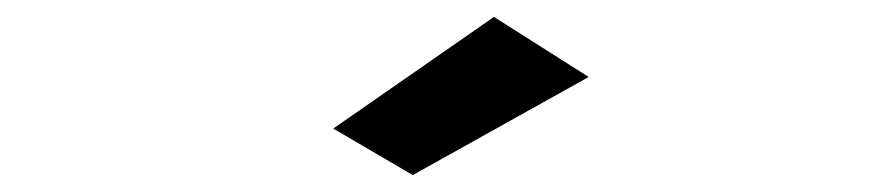

<svg xmlns="http://www.w3.org/2000/svg" viewBox="-20 -711 1040 227"><path d="M468 -504 374 -559 564 -691 676 -620Z"/></svg>

Font: Inconsolata UltraExpanded SemiBold
Style: Regular
Weight: 600
Width: 9
Monospace: yes
Designer: Raph Levien, Cyreal, Brenton Simpson
Foundry: Raph Levien, Cyreal, Google
Version: Version 3.001; ttfautohint (v1.8.2.53-6de2)